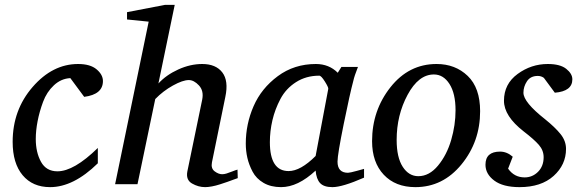

<svg xmlns="http://www.w3.org/2000/svg" viewBox="-20 -757 2393 789"><path d="M403 -424Q403 -369 326 -359L269 -436Q231 -434 201.5 -406.5Q172 -379 157 -338.5Q142 -298 134.5 -259Q127 -220 127 -186Q127 -131 148.5 -92Q170 -53 216 -53Q284 -53 382 -149V-86Q282 12 186 12Q114 12 73 -37Q32 -86 32 -174Q32 -305 114 -399.5Q196 -494 301 -494Q351 -494 377 -472Q403 -450 403 -424Z M957 -25Q956 -25 941.5 -19.5Q927 -14 914 -9.5Q901 -5 884 0.5Q867 6 851 9Q835 12 823 12Q795 12 769 -3Q743 -18 750 -53L811 -348Q818 -384 797.5 -406Q777 -428 756 -428Q731 -428 690.5 -405.5Q650 -383 618 -350L545 0H453L591 -668L502 -677V-707L658 -737H698L631 -414Q663 -449 712.5 -471.5Q762 -494 811 -494Q867 -494 893.5 -459.5Q920 -425 906 -359L851 -90Q846 -65 862 -53Q878 -41 893 -41Q901 -41 911 -44Q921 -47 934.5 -52.5Q948 -58 956 -60Z M1476 -27Q1387 12 1346 12Q1311 12 1295.5 -4.5Q1280 -21 1277 -56Q1204 12 1135 12Q1093 12 1063 -5.5Q1033 -23 1018 -51.5Q1003 -80 996.5 -108.5Q990 -137 990 -167Q990 -247 1022 -320.5Q1054 -394 1121.5 -444Q1189 -494 1278 -494Q1332 -494 1368 -458L1383 -482H1451Q1436 -444 1432 -425Q1418 -373 1392.5 -247.5Q1367 -122 1367 -93Q1367 -47 1410 -47Q1418 -47 1447 -55L1476 -63ZM1329 -392Q1330 -398 1315 -422Q1300 -446 1292 -446Q1238 -446 1196.5 -419.5Q1155 -393 1132.5 -350.5Q1110 -308 1099.5 -263Q1089 -218 1089 -173Q1089 -54 1166 -54Q1215 -54 1277 -116Z M1953 -300Q1953 -175 1876.5 -81.5Q1800 12 1687 12Q1605 12 1557 -39Q1509 -90 1509 -177Q1509 -303 1584.5 -398.5Q1660 -494 1774 -494Q1851 -494 1902 -445Q1953 -396 1953 -300ZM1852 -304Q1852 -373 1827 -412Q1802 -451 1763 -451Q1700 -451 1655 -367.5Q1610 -284 1610 -182Q1610 -110 1635 -71.5Q1660 -33 1699 -33Q1744 -33 1780 -76.5Q1816 -120 1834 -181.5Q1852 -243 1852 -304Z M2332 -431Q2332 -382 2260 -376L2215 -437Q2204 -445 2190 -445Q2160 -445 2145.5 -423Q2131 -401 2131 -376Q2131 -337 2220 -267Q2261 -234 2283.5 -206Q2306 -178 2306 -145Q2306 -80 2255 -34Q2204 12 2115 12Q2047 12 2011 -15Q1975 -42 1975 -80Q1975 -134 2035 -134Q2063 -134 2087 -113L2068 -64Q2093 -28 2136 -28Q2168 -28 2191 -51Q2214 -74 2214 -111Q2214 -139 2194.5 -161.5Q2175 -184 2132 -217Q2051 -280 2051 -343Q2051 -412 2107 -453Q2163 -494 2231 -494Q2282 -494 2307 -474Q2332 -454 2332 -431Z"/></svg>

Font: Veleka
Style: Italic
Weight: 400
Italic angle: -12°
Designer: Stefan Peev, Context Ltd, 2016; SIL International, 1997-2014.
Foundry: Stefan Peev, Context Ltd, 2016
Version: Version 1.000